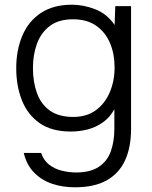

<svg xmlns="http://www.w3.org/2000/svg" viewBox="-20 -553 646 816"><path d="M298 243Q246 243 201.5 228Q157 213 125 180.5Q93 148 81 97H155Q165 128 188.5 146.5Q212 165 243 172.5Q274 180 303 180Q364 180 400 156Q436 132 451 90Q466 48 466 -6V-89Q448 -55 418 -33.5Q388 -12 353 -3Q318 6 281 6Q199 6 148 -30Q97 -66 73 -127Q49 -188 49 -263Q49 -340 75 -401.5Q101 -463 154 -498Q207 -533 286 -533Q335 -533 385 -513.5Q435 -494 467 -447L470 -527H537V-5Q537 73 511.5 128.5Q486 184 433.5 213.5Q381 243 298 243ZM291 -56Q349 -56 388 -85Q427 -114 447 -162Q467 -210 467 -266Q467 -324 447.5 -370Q428 -416 389 -443.5Q350 -471 290 -471Q229 -471 191.5 -442.5Q154 -414 137 -367Q120 -320 120 -264Q120 -205 137 -157.5Q154 -110 192 -83Q230 -56 291 -56Z"/></svg>

Font: Onest Light
Style: Regular
Weight: 300
Designer: Dmitri Voloshin, Andrey Kudryavtsev
Foundry: Dmitri Voloshin, Andrey Kudryavtsev
Version: Version 1.000;gftools[0.9.33]